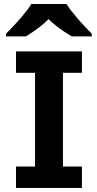

<svg xmlns="http://www.w3.org/2000/svg" viewBox="-20 -930 481 950"><path d="M385.3 0H59.1V-106H153.3V-569.8H59.1V-675.8H385.3V-569.8H291.5V-106H385.3ZM434.1 -750H335Q258.3 -795.4 220.7 -835.9Q182.6 -796.4 108.9 -750H9.8V-763.2Q102.1 -855.5 134.8 -910.2H309.1Q324.2 -884.8 361.6 -841.1Q398.9 -797.4 434.1 -763.2Z"/></svg>

Font: Cadman
Style: Bold
Weight: 700
Designer: Paul James MIller
Foundry: High-Logic / Made with FontCreator
Version: Version 2.114;March 28, 2021;FontCreator 13.0.0.2683 64-bit